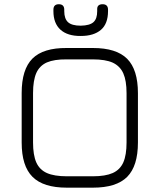

<svg xmlns="http://www.w3.org/2000/svg" viewBox="-20 -866 736 886"><path d="M408.5 0C408.5 0 288.5 0 288.5 0C216 0 163.5 -16.5 130 -50C96.5 -83.5 80 -136 80 -208.5C80 -208.5 80 -208.5 80 -208.5C80 -208.5 80 -436.5 80 -436.5C80 -509.5 96.5 -562.5 130 -596C163.5 -629 216 -645 287.5 -644.5C287.5 -644.5 287.5 -644.5 287.5 -644.5C287.5 -644.5 408.5 -644.5 408.5 -644.5C481 -644.5 533.5 -628 567 -594.5C600 -561 616.5 -508.5 616.5 -436C616.5 -436 616.5 -436 616.5 -436C616.5 -436 616.5 -208.5 616.5 -208.5C616.5 -136 600 -83.5 567 -50C533.5 -16.5 481 0 408.5 0C408.5 0 408.5 0 408.5 0ZM288.5 -52.5C288.5 -52.5 288.5 -52.5 288.5 -52.5C288.5 -52.5 408.5 -52.5 408.5 -52.5C447 -52.5 477.5 -57.5 500 -67.5C522.5 -77.5 539 -94 549 -116.5C559 -139 564 -170 564 -208.5C564 -208.5 564 -208.5 564 -208.5C564 -208.5 564 -436 564 -436C564 -474.5 559 -505 549 -527.5C539 -550 522.5 -566.5 500 -577C477.5 -587 447 -592 408.5 -592C408.5 -592 408.5 -592 408.5 -592C408.5 -592 287.5 -592 287.5 -592C249 -592.5 219 -587.5 196.5 -578C174 -568 157.5 -551.5 147.5 -529C137.5 -506 132.5 -475 132.5 -436.5C132.5 -436.5 132.5 -436.5 132.5 -436.5C132.5 -436.5 132.5 -208.5 132.5 -208.5C132.5 -170 137.5 -139 147.5 -116.5C157.5 -94 174 -77.5 196.5 -67.5C219 -57.5 250 -52.5 288.5 -52.5ZM353 -700C353 -700 353 -700 353 -700C312 -699.5 280.5 -709.5 259 -729C237.5 -748.5 226.5 -777 226.5 -814.5C226.5 -814.5 226.5 -814.5 226.5 -814.5C226.5 -814.5 226.5 -821.5 226.5 -821.5C226.5 -838 235 -846.5 251.5 -846.5C251.5 -846.5 251.5 -846.5 251.5 -846.5C268 -846.5 276.5 -838 276.5 -821.5C276.5 -821.5 276.5 -821.5 276.5 -821.5C276.5 -821.5 276.5 -814.5 276.5 -814.5C276.5 -791 282.5 -774 294 -763.5C305.5 -753 325 -747.5 352.5 -747.5C352.5 -747.5 352.5 -747.5 352.5 -747.5C380.5 -748 400 -753.5 411.5 -764C423 -774.5 428.5 -791 428.5 -814.5C428.5 -814.5 428.5 -814.5 428.5 -814.5C428.5 -814.5 428.5 -824.5 428.5 -824.5C428.5 -839 437 -846.5 453.5 -846.5C453.5 -846.5 453.5 -846.5 453.5 -846.5C470 -846.5 478.5 -838 478.5 -821.5C478.5 -821.5 478.5 -821.5 478.5 -821.5C478.5 -821.5 478.5 -814.5 478.5 -814.5C478.5 -776 467.5 -747 446 -728.5C424 -709.5 393 -700 353 -700Z"/></svg>

Font: Jura-Fortis-Regular
Style: Regular
Weight: 500
Designer: Daniel Johnson, Alexei Vanyashin, Mirko Velimirovic
Foundry: Daniel Johnson
Version: ""